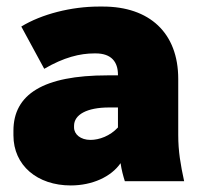

<svg xmlns="http://www.w3.org/2000/svg" viewBox="-20 -553 612 586"><path d="M196 13C261 13 319 -13 348 -55C351 -34 356 -16 361 0H542C531 -51 524 -91 524 -141V-312C524 -453 436 -533 294 -533H282C198 -533 107 -510 45 -472L115 -343C175 -378 224 -390 268 -390H272C320 -390 340 -364 340 -325V-323H308C112 -323 21 -265 21 -154V-140C21 -48 94 13 196 13ZM256 -126C226 -126 206 -143 206 -164V-169C206 -203 245 -225 313 -225H340V-164C316 -138 283 -126 256 -126Z"/></svg>

Font: Fixel Text Black
Style: Regular
Weight: 900
Width: 4
Designer: AlfaBravo + MacPaw
Foundry: Kyrylo Tkachov, Marchela Mozhyna, Serhii Makarenko, Maria Weinstein, Zakhar Kryvoshyya
Version: Version 1.211